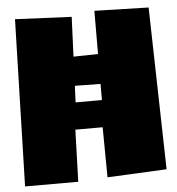

<svg xmlns="http://www.w3.org/2000/svg" viewBox="-51 -740 727 787"><g transform="rotate(-5 313.0 -346.0)"><path d="M604.5 -19.5 360.4 -7.8 358.4 -213.9H246.1L239.3 0H20.5L39.1 -686.5L271.5 -675.8L264.6 -512.7L365.7 -514.6L366.2 -692.4L588.9 -686.5ZM365.2 -325.2V-391.6L259.8 -393.1L256.8 -325.2Z"/></g></svg>

Font: Luckiest Guy RUS-BEL-UKR
Style: Regular
Weight: 400
Designer: Astigmatic (AOETI)
Foundry: Astigmatic (AOETI)
Version: Version 1.00 March 11, 2019, initial release